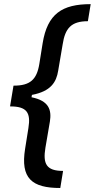

<svg xmlns="http://www.w3.org/2000/svg" viewBox="-20 -775 467 946"><path d="M47.9 -353H46.5L29.5 -250.7H30.9C111.5 -250.7 132.5 -220.5 120 -144.2L103.7 -41.9C80.3 103.3 136.4 151.3 277 151.3L290.8 67.1C208.1 67.1 190.7 32 203.8 -47.2L225.9 -176.5C234.7 -233 221.9 -278.4 135.3 -295.8L137.4 -307.5C230.1 -324.9 257.8 -370 266.7 -426.8L288.7 -556.1C300.8 -635.3 330.3 -670.5 413 -670.5L426.8 -754.6C286.2 -754.6 213.4 -707 190 -561.4L173.7 -459.5C161.2 -382.8 128.2 -353 47.9 -353Z"/></svg>

Font: Magic Ui Pro Medium
Style: Italic
Weight: 500
Italic angle: -9.39999°
Designer: Stefan Endress, Andreas Faust
Version: Version 1.000;FEAKit 1.0